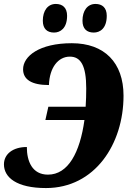

<svg xmlns="http://www.w3.org/2000/svg" viewBox="-23 -943 659 973"><path d="M452 -778C484 -778 518 -799 518 -863C518 -904 495 -923 461 -923C420 -923 395 -889 395 -838C395 -797 417 -778 452 -778ZM251 -778C282 -778 317 -799 317 -863C317 -904 294 -923 260 -923C219 -923 194 -889 194 -838C194 -797 216 -778 251 -778ZM210 10C458 10 603 -213 603 -458C603 -626 506 -724 341 -724C176 -724 94 -658 94 -592C94 -540 137 -512 225 -512C228 -601 272 -656 331 -656C386 -656 414 -611 414 -495C414 -463 413 -431 411 -402H222L207 -335H405C382 -169 322 -58 220 -58C140 -58 113 -126 113 -198C42 -198 -3 -162 -3 -110C-3 -44 61 10 210 10Z"/></svg>

Font: Noto Serif Condensed Black
Style: Italic
Weight: 900
Width: 3
Italic angle: -12°
Designer: Monotype Design Team
Foundry: Monotype Imaging Inc.
Version: Version 2.013